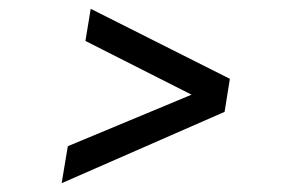

<svg xmlns="http://www.w3.org/2000/svg" viewBox="-20 -515 663 436"><path d="M134 -183 415 -300 174 -422 186 -495 502 -336 490 -261 120 -99Z"/></svg>

Font: Oak Sans
Style: Italic
Weight: 400
Italic angle: -9.49998°
Foundry: Erik Kennedy, Walven
Version: Version 1.000